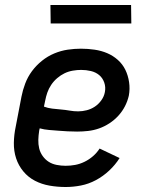

<svg xmlns="http://www.w3.org/2000/svg" viewBox="-20 -737 590 769"><path d="M243 12Q210 12 178.5 6.5Q147 1 120 -13Q93 -27 73.5 -50.5Q54 -74 44.5 -103Q35 -132 35.5 -164.5Q36 -197 43 -230L66 -350Q71 -376 81 -402.5Q91 -429 108 -452Q125 -475 148 -493.5Q171 -512 197.5 -523Q224 -534 251 -538Q278 -542 304 -542Q332 -542 359 -538Q386 -534 409.5 -524Q433 -514 452 -497Q471 -480 482 -457.5Q493 -435 497 -408Q501 -381 496 -354Q491 -332 480.5 -311.5Q470 -291 454 -273.5Q438 -256 418 -243Q398 -230 376.5 -222.5Q355 -215 333 -212.5Q311 -210 289 -210Q270 -210 251 -211Q232 -212 213.5 -213.5Q195 -215 176 -216.5Q157 -218 139 -223L137 -214Q134 -195 133.5 -177Q133 -159 137 -142.5Q141 -126 151 -112Q161 -98 175 -89Q189 -80 207 -76.5Q225 -73 243 -73Q262 -73 281 -76.5Q300 -80 318.5 -89Q337 -98 352.5 -111.5Q368 -125 379 -142L459 -104Q442 -77 417.5 -54Q393 -31 364 -15.5Q335 0 304 6Q273 12 243 12ZM293 -291Q310 -291 327.5 -295.5Q345 -300 360 -310Q375 -320 386 -335.5Q397 -351 400 -368Q404 -388 397.5 -406.5Q391 -425 377 -436.5Q363 -448 344 -452.5Q325 -457 305 -457Q289 -457 271.5 -454Q254 -451 238.5 -443.5Q223 -436 209 -424Q195 -412 185 -397Q175 -382 169.5 -366Q164 -350 161 -334L156 -310Q172 -304 189 -302Q206 -300 224 -298.5Q242 -297 259 -294Q276 -291 293 -291ZM506 -643H183L182 -717H505Z"/></svg>

Font: Lode Dark
Style: Bold Italic
Weight: 700
Italic angle: -11°
Monospace: yes
Designer: Belleve Invis
Foundry: Belleve Invis
Version: Version 29.2.0; ttfautohint (v1.8.3)